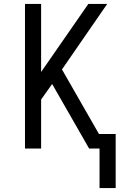

<svg xmlns="http://www.w3.org/2000/svg" viewBox="-20 -755 640 976"><path d="M568 201H486V0H433L245 -328L189 -249V0H107V-735H189V-389L429 -735H525L295 -402L483 -74H568Z"/></svg>

Font: Iosevka SS04 Extended
Style: Regular
Weight: 400
Width: 7
Monospace: yes
Designer: Belleve Invis
Foundry: Belleve Invis
Version: Version 19.0.0; ttfautohint (v1.8.4)